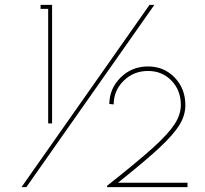

<svg xmlns="http://www.w3.org/2000/svg" viewBox="-20 -770 844 790"><path d="M751.5 0H420.4V-5.4Q548.8 -106.9 610.6 -163.1Q672.4 -219.2 698.2 -258.8Q724.1 -298.3 724.1 -338.4Q724.1 -397.9 685.8 -438Q647.5 -478 588.9 -478Q529.8 -478 488.8 -437.7Q447.8 -397.5 447.8 -340.3L429.7 -342.3Q430.7 -406.2 476.6 -451.4Q522.5 -496.6 588.9 -496.6Q654.8 -496.6 698.7 -450.9Q742.7 -405.3 742.7 -337.4Q742.7 -295.9 718.8 -256.6Q694.8 -217.3 638.4 -164.3Q582 -111.3 465.3 -18.1H751.5ZM88.4 0H68.4L595.2 -750H615.2ZM147 -750H194.3V-262.2H178.2V-733.4H147Z"/></svg>

Font: Spartan MB Thin
Style: Regular
Weight: 100
Designer: Matt Bailey, Mirko Velimirovic
Foundry: Matt Bailey
Version: Version 1.005